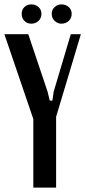

<svg xmlns="http://www.w3.org/2000/svg" viewBox="-25 -856 389 876"><path d="M192 -438 202 -397H214L220 -438L298 -700H344L231 -323V0H127V-313L-5 -700H104ZM74 -793Q74 -812 86.5 -824Q99 -836 118 -836Q137 -836 150.5 -824Q164 -812 164 -793Q164 -773 150.5 -760.5Q137 -748 118 -748Q99 -748 86.5 -760.5Q74 -773 74 -793ZM211 -793Q211 -812 224.5 -824Q238 -836 255 -836Q275 -836 288.5 -824Q302 -812 302 -793Q302 -773 288.5 -760.5Q275 -748 255 -748Q238 -748 224.5 -760.5Q211 -773 211 -793Z"/></svg>

Font: Moniqa Paragraph
Style: Bold
Weight: 700
Designer: Rajesh Rajput
Foundry: Rajesh Rajput
Version: Version 1.000